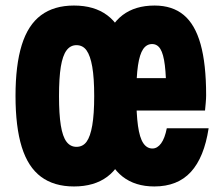

<svg xmlns="http://www.w3.org/2000/svg" viewBox="-20 -654 790 693"><path d="M247 19Q175 19 128 -16Q81 -51 58.5 -123.5Q36 -196 36 -308Q36 -419 58.5 -491.5Q81 -564 128 -599Q175 -634 247 -634Q320 -634 367 -599Q414 -564 436.5 -491.5Q459 -419 459 -307Q459 -196 436.5 -123.5Q414 -51 367 -16Q320 19 247 19ZM256 -124Q279 -124 292.5 -142.5Q306 -161 313 -201.5Q320 -242 320 -307Q320 -373 313 -413Q306 -453 292.5 -472Q279 -491 256 -491Q234 -491 220 -472Q206 -453 199.5 -413Q193 -373 193 -307Q193 -242 199.5 -201.5Q206 -161 220 -142.5Q234 -124 256 -124ZM537 19Q468 19 422.5 -16.5Q377 -52 355 -125Q333 -198 333 -311Q333 -422 355 -493.5Q377 -565 422.5 -599.5Q468 -634 538 -634Q602 -634 643 -600Q684 -566 704 -494.5Q724 -423 724 -311Q724 -298 722.5 -282Q721 -266 720 -255H452V-372H630L580 -311Q580 -378 575 -418.5Q570 -459 559 -477Q548 -495 529 -495Q509 -495 496.5 -476.5Q484 -458 478 -417.5Q472 -377 472 -311Q472 -243 478 -200Q484 -157 497 -137.5Q510 -118 530 -118Q548 -118 561.5 -136.5Q575 -155 582 -191H733Q717 -86 669 -33.5Q621 19 537 19Z"/></svg>

Font: Martian Mono SemiExpanded SemiExpanded
Style: Bold
Weight: 700
Width: 6
Monospace: yes
Version: Version 1.000